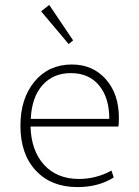

<svg xmlns="http://www.w3.org/2000/svg" viewBox="-20 -750 563 780"><path d="M259 -571 147 -704 180 -730 277 -586ZM295 10Q188 10 125.5 -57Q63 -124 63 -239Q63 -350 120.5 -419Q178 -488 272 -488Q357 -488 410 -428Q463 -368 463 -272Q463 -245 461 -236H104Q107 -137 159.5 -80Q212 -23 301 -23Q370 -23 433 -57L442 -29Q380 10 295 10ZM268 -453Q196 -453 152.5 -404Q109 -355 105 -267H424Q424 -353 382.5 -403Q341 -453 268 -453Z"/></svg>

Font: Cantarell Light
Style: Regular
Weight: 300
Designer: Dave Crossland, Nikolaus Waxweiler, Florian Fecher, Jacques Le Bailly, Eben Sorkin, Alexei Vanyashin, Alexios Zavras, Em
Version: Version 0.303